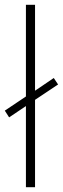

<svg xmlns="http://www.w3.org/2000/svg" viewBox="-23 -780 262 800"><path d="M85 0H123V-364L219 -428L201 -455L123 -402V-760H85V-378L-3 -319L15 -291L85 -338Z"/></svg>

Font: Noto Sans Thai SemCond ExtLt
Style: Regular
Weight: 200
Width: 4
Designer: Monotype Design Team
Foundry: Monotype Imaging Inc.
Version: Version 2.002